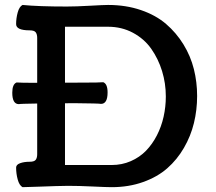

<svg xmlns="http://www.w3.org/2000/svg" viewBox="-20 -754 876 779"><path d="M71.3 -733.9Q135.7 -727.5 251 -727.5Q288.1 -727.5 344.5 -730.7Q400.9 -733.9 418.5 -733.9Q491.2 -733.9 551.8 -713.1Q612.3 -692.4 653.8 -656.7Q695.3 -621.1 724.4 -573.7Q753.4 -526.4 766.6 -473.6Q779.8 -420.9 779.8 -364.7Q779.8 -307.6 766.8 -254.6Q753.9 -201.7 726.3 -154.1Q698.7 -106.4 658.7 -71.3Q618.7 -36.1 560.5 -15.4Q502.4 5.4 433.1 5.4Q412.6 5.4 356.2 2.7Q299.8 0 256.3 0Q235.8 0 206.5 1Q177.2 2 136.7 3.4Q96.2 4.9 71.3 5.4Q58.1 -2.4 51.8 -25.9Q45.4 -49.3 45.4 -74.2Q45.4 -85.9 61.5 -91.8Q77.6 -97.7 100.1 -97.7Q119.1 -97.7 125 -105.7Q130.9 -113.8 130.9 -128.4V-334Q60.5 -333 56.6 -331.5Q29.8 -331.5 29.8 -377.9Q29.8 -412.6 47.4 -419.4Q66.4 -418 117.2 -418H130.9V-600.1Q130.9 -614.7 125 -622.8Q119.1 -630.9 100.1 -630.9Q45.4 -630.9 45.4 -656.2Q45.4 -680.2 51.8 -703.4Q58.1 -726.6 71.3 -733.9ZM243.7 -84.5H433.1Q474.6 -84.5 510.5 -100.1Q546.4 -115.7 572.3 -142.3Q598.1 -168.9 616.5 -204.6Q634.8 -240.2 643.8 -280.5Q652.8 -320.8 652.8 -362.8Q652.8 -416 637.5 -465.8Q622.1 -515.6 593.5 -556.2Q564.9 -596.7 519.3 -621.1Q473.6 -645.5 418.5 -645.5H243.7V-418.5Q255.4 -418.5 268.3 -418.5Q281.2 -418.5 291.7 -418.7Q302.2 -418.9 310.5 -418.9Q318.8 -418.9 324.2 -418.9H329.1Q379.9 -418.9 398.9 -420.4Q416.5 -413.6 416.5 -378.9Q416.5 -332.5 389.6 -332.5Q387.2 -333.5 359.4 -334.2Q331.5 -335 305.2 -335L278.8 -335.4Q261.7 -335.4 243.7 -335Z"/></svg>

Font: Coustard
Style: Regular
Weight: 400
Foundry: vernon adams
Version: Version 1.000